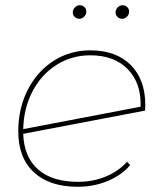

<svg xmlns="http://www.w3.org/2000/svg" viewBox="-20 -713 626 736"><path d="M537 -310 536 -289 69 -200Q72 -111 126 -63.5Q180 -16 279 -16Q337 -16 386 -36.5Q435 -57 467 -93L479 -80Q447 -42 393.5 -19.5Q340 3 278 3Q170 3 110 -52.5Q50 -108 50 -210Q50 -297 86 -368Q122 -439 185 -479.5Q248 -520 326 -520Q425 -520 481 -464Q537 -408 537 -310ZM69 -218 519 -304Q522 -394 470 -447.5Q418 -501 326 -501Q255 -501 197 -464.5Q139 -428 105 -363.5Q71 -299 69 -218ZM259 -665Q259 -676 267 -684.5Q275 -693 286 -693Q296 -693 303.5 -686Q311 -679 311 -669Q311 -658 303 -649.5Q295 -641 284 -641Q274 -641 266.5 -648Q259 -655 259 -665ZM423 -665Q423 -676 431 -684.5Q439 -693 450 -693Q460 -693 467.5 -686Q475 -679 475 -669Q475 -658 467 -649.5Q459 -641 448 -641Q438 -641 430.5 -648Q423 -655 423 -665Z"/></svg>

Font: Montserrat Alternates Thin
Style: Italic
Weight: 250
Italic angle: -11.3°
Designer: Julieta Ulanovsky
Foundry: Julieta Ulanovsky
Version: Version 7.200